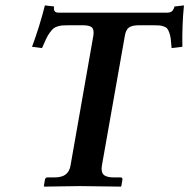

<svg xmlns="http://www.w3.org/2000/svg" viewBox="-20 -693 704 714"><path d="M196.8 -646H603Q606.9 -646 610.1 -646.7Q613.3 -647.5 615.7 -648.7Q618.2 -649.9 620.1 -651.9Q622.1 -653.8 623 -655.3Q624 -656.7 625.2 -659.2Q626.5 -661.6 627 -662.8Q627.4 -664.1 628.2 -666.3Q628.9 -668.5 628.9 -668.9L664.1 -672.9Q656.7 -599.6 658.2 -519L618.2 -514.2Q616.7 -535.2 615 -548.3Q613.3 -561.5 609.6 -571.5Q606 -581.5 601.8 -586.7Q597.7 -591.8 589.1 -594.7Q580.6 -597.7 572.3 -598.4Q564 -599.1 548.8 -599.1H497.1Q470.7 -599.1 459 -590.3Q447.3 -581.5 443.8 -557.1L358.9 -77.1Q355 -53.7 365.2 -43.5Q375.5 -33.2 403.8 -33.2H429.2Q436.5 -33.2 435.1 -23.9L431.2 -1L429.2 1Q314.9 -1 276.9 -1L145 1L143.1 -1L147 -23.9Q148.4 -33.2 155.8 -33.2H181.2Q210 -33.2 224.1 -44.2Q238.3 -55.2 242.2 -77.1L327.1 -560.1Q330.6 -582.5 322 -590.8Q313.5 -599.1 287.1 -599.1H235.8Q220.7 -599.1 212.2 -598.4Q203.6 -597.7 193.8 -594.7Q184.1 -591.8 178.2 -586.7Q172.4 -581.5 165 -571.5Q157.7 -561.5 151.4 -548.1Q145 -534.7 136.2 -514.2L99.1 -519Q127 -593.8 147 -672.9L181.2 -668.9Q177.2 -646 196.8 -646Z"/></svg>

Font: Linux Libertine G
Style: Semibold Italic
Weight: 600
Italic angle: -11.5°
Designer: Philipp H. Poll
Foundry: Philipp H. Poll
Version: Version 5.1.1